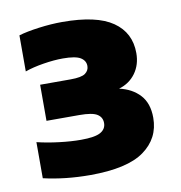

<svg xmlns="http://www.w3.org/2000/svg" viewBox="-64 -875 598 634"><g transform="rotate(-10 235.0 -558.0)"><path d="M189 -301Q105.5 -301 32.5 -318V-439Q67.5 -430.5 106.8 -425.8Q146 -421 179 -421Q226.5 -421 245 -431.8Q263.5 -442.5 263.5 -462.5Q263.5 -482 247.2 -492.2Q231 -502.5 187.5 -502.5H77.5V-623.5H179.5Q216.5 -623.5 229.2 -633Q242 -642.5 242 -657.5Q242 -675.5 225.2 -685.8Q208.5 -696 166 -696Q136.5 -696 100.8 -690.2Q65 -684.5 38.5 -675V-796Q65 -804 106.5 -809.5Q148 -815 185 -815Q300 -815 354.2 -777.5Q408.5 -740 408.5 -671.5Q408.5 -632.5 388 -604.2Q367.5 -576 332 -565.5Q375 -556 400.8 -528Q426.5 -500 426.5 -451.5Q426.5 -382.5 370 -341.8Q313.5 -301 189 -301Z"/></g></svg>

Font: Encode Sans SemiExpanded SemiExpanded Black
Style: Regular
Weight: 900
Width: 6
Designer: Multiple Designers
Foundry: Impallari Type
Version: Version 3.000; ttfautohint (v1.8.3) -l 8 -r 50 -G 200 -x 14 